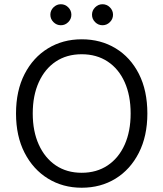

<svg xmlns="http://www.w3.org/2000/svg" viewBox="-20 -869 765 899"><path d="M362.5 10Q274.2 10 204.6 -32.9Q135 -75.8 95 -153.8Q55 -231.7 55 -337.5Q55 -444.2 95 -522.1Q135 -600 204.6 -642.5Q274.2 -685 362.5 -685Q451.7 -685 521.2 -642.9Q590.8 -600.8 630.4 -522.9Q670 -445 670 -337.5Q670 -231.7 630 -153.3Q590 -75 520.8 -32.5Q451.7 10 362.5 10ZM362.5 -60Q432.5 -60 484.2 -94.6Q535.8 -129.2 563.8 -191.7Q591.7 -254.2 591.7 -337.5Q591.7 -421.7 563.8 -484.2Q535.8 -546.7 484.2 -580.8Q432.5 -615 362.5 -615Q292.5 -615 241.2 -580.8Q190 -546.7 161.7 -484.2Q133.3 -421.7 133.3 -337.5Q133.3 -254.2 161.7 -191.7Q190 -129.2 241.2 -94.6Q292.5 -60 362.5 -60ZM460 -750.8Q440 -750.8 425.4 -765.4Q410.8 -780 410.8 -800Q410.8 -820 425.4 -834.6Q440 -849.2 460 -849.2Q480 -849.2 494.6 -834.6Q509.2 -820 509.2 -800Q509.2 -780 494.6 -765.4Q480 -750.8 460 -750.8ZM265 -750.8Q245 -750.8 230.4 -765.4Q215.8 -780 215.8 -800Q215.8 -820 230.4 -834.6Q245 -849.2 265 -849.2Q285 -849.2 299.6 -834.6Q314.2 -820 314.2 -800Q314.2 -780 299.6 -765.4Q285 -750.8 265 -750.8Z"/></svg>

Font: Funnel Sans Light Light
Style: Regular
Weight: 300
Version: Version 1.000